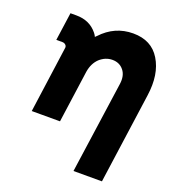

<svg xmlns="http://www.w3.org/2000/svg" viewBox="-130 -613 825 913"><g transform="rotate(20 282.0 -156.0)"><path d="M489 200 553 -258Q561 -314 554 -359.5Q547 -405 525 -441Q482 -512 389 -512Q296 -512 230 -441Q228 -439 226 -437.5Q224 -436 223 -433Q221 -438 218 -442.5Q215 -447 212 -451Q173 -500 105 -500H75L55 -358H86Q96 -358 103 -351Q110 -344 107 -332L61 0H111H187H204L241 -265Q248 -308 275 -334Q304 -360 339 -360Q375 -360 396 -334Q417 -308 411 -265L345 200Z"/></g></svg>

Font: Unageo
Style: ExtraBold-Italic
Weight: 800
Designer: Richard Sepsi
Foundry: Richard Sepsi
Version: Version 2.000